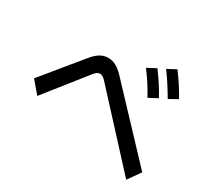

<svg xmlns="http://www.w3.org/2000/svg" viewBox="-154 -1024 1307 1224"><g transform="rotate(30 500.0 -411.5)"><path d="M869 -603Q812 -700 764 -764L828 -798Q888 -718 932 -638ZM753 -545Q707 -631 649 -706L714 -740Q779 -652 818 -579ZM460 -500Q436 -527 415 -527Q394 -527 372 -498L139 -204L65 -291L295 -572Q324 -608 351.5 -624.5Q379 -641 410 -641Q441 -641 468 -626.5Q495 -612 522 -584L962 -117L897 -25Z"/></g></svg>

Font: IBM Plex Sans JP Medm
Style: Regular
Weight: 500
Designer: Mike Abbink; Paul van der Laan; Pieter van Rosmalen; Wujin Sim; Yejin Wi; Jinhee Kim; Boomi Park; Yona Kim; Kichan Ma
Foundry: Sandoll Inc.
Version: Version 1.002